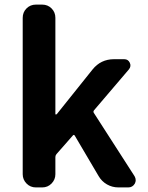

<svg xmlns="http://www.w3.org/2000/svg" viewBox="-20 -818 644 838"><path d="M136.7 0Q112.3 0 95.7 -17.1Q79.1 -34.2 79.1 -57.6V-740.2Q79.1 -764.6 95.7 -781.2Q112.3 -797.9 136.7 -797.9H164.1Q188.5 -797.9 205.1 -781.2Q221.7 -764.6 221.7 -740.2V-320.3Q221.7 -318.4 223.6 -318.4Q225.6 -318.4 227.5 -319.3L383.8 -514.6Q419.9 -559.6 477.5 -559.6H522.5Q539.1 -559.6 546.4 -544.4Q553.7 -529.3 543 -515.6L390.6 -336.9Q385.7 -331.1 389.6 -325.2L567.4 -48.8Q572.3 -40 572.3 -31.2Q572.3 -24.4 568.4 -16.6Q558.6 0 540 0H497.1Q469.7 0 446.8 -13.2Q423.8 -26.4 410.2 -49.8L306.6 -225.6Q302.7 -232.4 297.9 -226.6L226.6 -145.5Q221.7 -139.6 221.7 -132.8V-57.6Q221.7 -34.2 205.1 -17.1Q188.5 0 164.1 0Z"/></svg>

Font: Gen Jyuu Gothic Bold
Style: Bold
Weight: 700
Designer: [Source Han Sans]
Ryoko NISHIZUKA  (kana & ideographs); Paul D. Hunt (Latin, Greek & Cyrillic); Wenlong ZHANG  (bopomofo
Version: Version 1.002.20150607